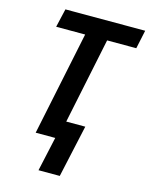

<svg xmlns="http://www.w3.org/2000/svg" viewBox="-133 -797 842 1081"><g transform="rotate(15 288.0 -257.0)"><path d="M199 200 243 0H129L255 -606H86L111 -714H576L553 -606H383L279 -105H390L323 200Z"/></g></svg>

Font: Noto Sans Display SemiBold
Style: Italic
Weight: 600
Italic angle: -12°
Designer: Monotype Design Team
Foundry: Monotype Imaging Inc.
Version: Version 2.003